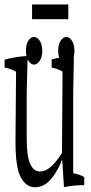

<svg xmlns="http://www.w3.org/2000/svg" viewBox="-27 -832 400 843"><path d="M41 -208V-214.8Q42 -370.6 43.5 -517.1Q18.6 -531.2 -6.8 -535.2Q-6.8 -557.6 -6.8 -570.3Q41.5 -583 89.4 -585.9Q91.8 -587.4 94.2 -578.6Q92.3 -506.8 90.3 -424.8Q90.3 -330.1 90.3 -225.6Q90.3 -146.5 105 -113.8Q119.6 -79.1 148.9 -79.1Q166.5 -79.1 183.6 -90.3Q213.9 -109.9 245.1 -160.6Q246.1 -344.2 247.6 -518.1Q222.7 -531.7 199.7 -535.2Q199.7 -557.6 199.7 -570.8Q245.1 -583.5 292 -585.9Q294.4 -586.9 297.4 -578.6Q295.9 -506.8 294.4 -424.8Q294.4 -252.9 294.4 -71.3Q318.8 -67.9 342.8 -54.7Q342.8 -42 342.8 -19Q340.8 -19 338.4 -19Q296.4 -19 253.9 -10.3Q250 -74.7 246.1 -129.9Q242.2 -126.5 238.3 -112.8Q222.2 -78.6 205.1 -56.2Q185.5 -29.8 166.3 -19.8Q147 -9.8 127 -9.8Q87.9 -9.8 64.5 -53Q41 -96.2 41 -208ZM113.8 -812.5H272.9V-747.6H113.8ZM239.5 -564.9Q228.5 -581.5 228.5 -609.4Q228.5 -637.2 239.5 -653.6Q250.5 -669.9 264.2 -669.9Q277.8 -669.9 288.8 -653.1Q299.8 -636.2 299.8 -608.9Q299.8 -581.5 288.8 -564.9Q277.8 -548.3 264.2 -548.3Q250.5 -548.3 239.5 -564.9ZM97.9 -564.9Q86.9 -581.5 86.9 -609.4Q86.9 -637.2 97.7 -653.6Q108.4 -669.9 122.3 -669.9Q136.2 -669.9 147.5 -653.1Q158.7 -636.2 158.7 -608.9Q158.7 -581.5 147.5 -564.9Q136.2 -548.3 122.6 -548.3Q108.9 -548.3 97.9 -564.9Z"/></svg>

Font: Scarab Serif
Style: Condensed-Light
Weight: 300
Designer: John Roberts
Foundry: Scarab
Version: 1.0